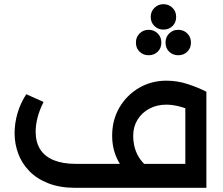

<svg xmlns="http://www.w3.org/2000/svg" viewBox="-20 -901 1070 921"><path d="M631 -115V0H343Q268 0 212.5 -21.5Q157 -43 121 -80Q85 -117 67.5 -164Q50 -211 50 -262Q50 -310 64 -358Q78 -406 106 -449L189 -412Q169 -372 160 -336.5Q151 -301 151 -270Q151 -219 173 -184.5Q195 -150 238 -132.5Q281 -115 343 -115ZM390 0Q379 0 374.5 -16Q370 -32 370 -59Q370 -85 374.5 -100Q379 -115 390 -115ZM390 0V-115H869V-461H970V0ZM703 -2Q649 -20 607 -55Q565 -90 541.5 -140Q518 -190 518 -250Q518 -326 553 -385.5Q588 -445 647 -479.5Q706 -514 778 -514Q831 -514 881 -497.5Q931 -481 970 -461L925 -358Q885 -378 847.5 -388.5Q810 -399 778 -399Q732 -399 696 -379.5Q660 -360 639.5 -326.5Q619 -293 619 -250Q619 -190 647 -145.5Q675 -101 730 -74ZM764 -881Q790 -881 807.5 -863.5Q825 -846 825 -820Q825 -793 807.5 -776Q790 -759 764 -759Q739 -759 721 -776Q703 -793 703 -820Q703 -846 721 -863.5Q739 -881 764 -881ZM835 -758Q861 -758 878.5 -740.5Q896 -723 896 -697Q896 -670 878.5 -653Q861 -636 835 -636Q809 -636 791.5 -653Q774 -670 774 -697Q774 -723 791.5 -740.5Q809 -758 835 -758ZM693 -758Q719 -758 736.5 -740.5Q754 -723 754 -697Q754 -670 736.5 -653Q719 -636 693 -636Q667 -636 649.5 -653Q632 -670 632 -697Q632 -723 649.5 -740.5Q667 -758 693 -758Z"/></svg>

Font: Alexandria
Style: Regular
Weight: 400
Designer: Mohamed Gaber
Foundry: Kief Type Foundry
Version: Version 5.100